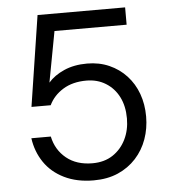

<svg xmlns="http://www.w3.org/2000/svg" viewBox="-52 -747 714 806"><g transform="rotate(-5 305.5 -344.0)"><path d="M311 12Q240 12 187 -14Q134 -40 103.5 -85Q73 -130 65 -187H147Q159 -130 202 -95Q245 -60 312 -60Q362 -60 397.5 -83.5Q433 -107 452.5 -146.5Q472 -186 472 -235Q472 -287 452.5 -325.5Q433 -364 397.5 -386Q362 -408 316 -408Q258 -408 217.5 -383Q177 -358 158 -318H77L136 -700H505V-627H201L161 -413Q186 -442 228 -460.5Q270 -479 325 -479Q376 -479 418 -460.5Q460 -442 490.5 -409Q521 -376 537 -332Q553 -288 553 -236Q553 -186 537 -141Q521 -96 489.5 -61.5Q458 -27 413.5 -7.5Q369 12 311 12Z"/></g></svg>

Font: DM Sans 16pt
Style: Regular
Weight: 400
Version: Version 4.004;gftools[0.9.30]